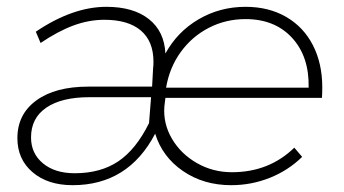

<svg xmlns="http://www.w3.org/2000/svg" viewBox="-20 -542 1009 563"><path d="M31 -137Q31 -207 86.5 -247.5Q142 -288 239 -288H426L429 -343Q430 -349 430 -361Q430 -421 393 -452.5Q356 -484 286 -484Q241 -484 196 -467.5Q151 -451 99 -416L85 -449Q193 -522 292 -522Q371 -522 416.5 -486Q462 -450 465 -385Q500 -449 562.5 -485.5Q625 -522 700 -522Q768 -522 819 -492.5Q870 -463 897.5 -409.5Q925 -356 925 -286Q925 -266 924 -255H465L462 -230Q458 -180 484 -135.5Q510 -91 557 -64Q604 -37 660 -37Q769 -37 843 -109L866 -82Q825 -42 771 -20.5Q717 1 658 1Q577 1 516.5 -40.5Q456 -82 435 -150Q356 1 193 1Q120 1 75.5 -37Q31 -75 31 -137ZM885 -285Q887 -376 836.5 -431Q786 -486 700 -486Q642 -486 592.5 -460.5Q543 -435 510 -389.5Q477 -344 467 -285ZM417 -181 423 -257H242Q161 -257 116 -226.5Q71 -196 71 -139Q71 -92 106 -63Q141 -34 199 -34Q275 -34 327 -69Q379 -104 417 -181Z"/></svg>

Font: TypoPRO Montserrat
Style: Italic
Weight: 275
Italic angle: -11.3°
Designer: Julieta Ulanovsky
Foundry: Julieta Ulanovsky
Version: Version 6.001